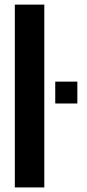

<svg xmlns="http://www.w3.org/2000/svg" viewBox="-20 -820 379 840"><path d="M44.9 0H173.8V-799.8H44.9V0ZM221.7 -367.2H318.4V-462.9H221.7V-367.2Z"/></svg>

Font: Yellow Ladder Regular
Style: Regular
Weight: 400
Designer: Zima Creative
Version: Version 2.002